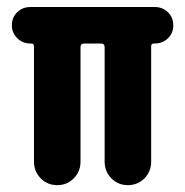

<svg xmlns="http://www.w3.org/2000/svg" viewBox="-20 -540 540 560"><path d="M431.6 -519.5Q454.1 -519.5 469.7 -504.4Q485.4 -489.3 485.4 -465.8Q485.4 -443.4 469.7 -428.2Q454.1 -413.1 431.6 -413.1H428.7Q420.9 -413.1 420.9 -405.3V-68.4Q420.9 -40 401.4 -20Q381.8 0 353 0Q324.2 0 304.7 -20Q285.2 -40 285.2 -68.4V-402.3Q285.2 -413.1 274.4 -413.1H225.6Q214.8 -413.1 214.8 -402.3V-68.4Q214.8 -40 195.3 -20Q175.8 0 147 0Q118.2 0 98.6 -20Q79.1 -40 79.1 -68.4V-405.3Q79.1 -413.1 71.3 -413.1H68.4Q45.9 -413.1 30.3 -428.7Q14.6 -444.3 14.6 -465.8Q14.6 -489.3 30.3 -504.4Q45.9 -519.5 68.4 -519.5Z"/></svg>

Font: Rounded-X Mgen+ 1m bold
Style: Bold
Weight: 700
Designer: [Source Han Sans]
Ryoko NISHIZUKA  (kana & ideographs); Paul D. Hunt (Latin, Greek & Cyrillic); Wenlong ZHANG  (bopomofo
Version: Version 1.059.20150602